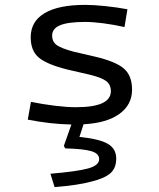

<svg xmlns="http://www.w3.org/2000/svg" viewBox="-20 -498 654 788"><path d="M522 -130Q522 -68 470 -30.5Q418 7 323 12L306 64Q387 72 422 92Q457 112 457 153Q457 192 433 213Q409 234 356 247Q327 255 289.5 260.5Q252 266 204 270L187 215Q295 206 341 193.5Q387 181 387 155Q387 132 355 122.5Q323 113 248 111L242 101L273 13Q227 12 183.5 7Q140 2 94 -7L107 -80Q156 -70 205.5 -64Q255 -58 291 -58Q364 -58 399.5 -74.5Q435 -91 435 -124Q435 -151 415.5 -165.5Q396 -180 346 -192L259 -212Q174 -233 140 -261Q106 -289 106 -345Q106 -410 163 -444Q220 -478 330 -478Q364 -478 412 -473Q460 -468 503 -460L491 -387Q446 -397 403.5 -402.5Q361 -408 329 -408Q260 -408 227 -394.5Q194 -381 194 -352Q194 -326 213.5 -312.5Q233 -299 282 -286L368 -266Q454 -246 488 -217Q522 -188 522 -130Z"/></svg>

Font: Intel One Mono
Style: Regular
Weight: 400
Monospace: yes
Designer: Fred Shallcrass
Foundry: Frere-Jones Type LLC
Version: Version 1.400;hotconv 1.1.0;makeotfexe 2.6.0;FJTRelease1.4